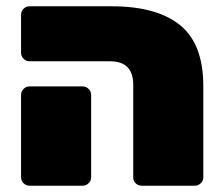

<svg xmlns="http://www.w3.org/2000/svg" viewBox="-20 -591 708 611"><path d="M404 -26V-321Q404 -396 330 -396H74Q63 -396 55 -404Q47 -412 47 -423V-544Q47 -555 55 -563Q63 -571 74 -571H335Q479 -571 553 -511Q627 -451 627 -317V-27Q627 -16 619 -8Q611 0 600 0H431Q420 0 412 -7.5Q404 -15 404 -26ZM47 -27V-289Q47 -300 55 -308Q63 -316 74 -316H243Q254 -316 262 -308Q270 -300 270 -289V-27Q270 -16 262 -8Q254 0 243 0H74Q63 0 55 -8Q47 -16 47 -27Z"/></svg>

Font: Rubik
Style: Regular
Weight: 900
Designer: Hubert & Fischer
Foundry: Hubert & Fischer
Version: Version 1.100